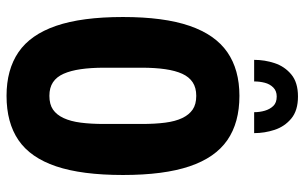

<svg xmlns="http://www.w3.org/2000/svg" viewBox="-192 -727 931 587"><g transform="rotate(90 273.5 -433.5)"><path d="M273 12Q193 12 139.5 -24.5Q86 -61 59 -139.5Q32 -218 32 -344Q32 -469 59 -547.5Q86 -626 139.5 -663Q193 -700 273 -700Q355 -700 408.5 -663Q462 -626 488.5 -547.5Q515 -469 515 -344Q515 -218 488.5 -139.5Q462 -61 408.5 -24.5Q355 12 273 12ZM273 -119Q299 -119 315 -130Q331 -141 341 -162.5Q351 -184 355 -215Q359 -246 359 -287V-401Q359 -442 355 -473Q351 -504 341 -525Q331 -546 315 -557Q299 -568 273 -568Q248 -568 231.5 -557Q215 -546 205.5 -525Q196 -504 191.5 -473Q187 -442 187 -401V-287Q187 -246 191.5 -215Q196 -184 205.5 -162.5Q215 -141 231.5 -130Q248 -119 273 -119ZM163 -745Q163 -777 173 -807.5Q183 -838 207.5 -858.5Q232 -879 275 -879Q318 -879 342.5 -858.5Q367 -838 377 -807.5Q387 -777 387 -745H323Q323 -762 318.5 -777.5Q314 -793 304 -803.5Q294 -814 275 -814Q258 -814 247.5 -803.5Q237 -793 233 -777.5Q229 -762 229 -745Z"/></g></svg>

Font: Archivo ExtraCondensed ExtraBold
Style: Regular
Weight: 800
Width: 2
Designer: Hector Gatti
Foundry: Omnibus-Type
Version: Version 2.001